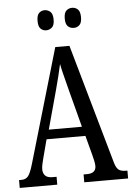

<svg xmlns="http://www.w3.org/2000/svg" viewBox="-60 -955 688 999"><g transform="rotate(-5 284.0 -455.0)"><path d="M2 0V-41H15Q37 -41 49.5 -56Q62 -71 76 -119L250 -714H324L502 -87Q510 -60 522.5 -50.5Q535 -41 560 -41H568V0H339V-41H357Q404 -41 404 -80Q404 -90 400.5 -106.5Q397 -123 393 -138L366 -240H163L138 -145Q135 -133 131 -116.5Q127 -100 127 -86Q127 -66 138.5 -53.5Q150 -41 177 -41H198V0ZM179 -289H352L302 -480Q291 -525 281.5 -560.5Q272 -596 267 -624Q261 -596 252.5 -561.5Q244 -527 234 -490ZM355 -805Q337 -805 324.5 -816.5Q312 -828 312 -857Q312 -887 324.5 -898.5Q337 -910 355 -910Q372 -910 384.5 -898.5Q397 -887 397 -857Q397 -828 384.5 -816.5Q372 -805 355 -805ZM211 -805Q194 -805 182 -816.5Q170 -828 170 -857Q170 -887 182 -898.5Q194 -910 211 -910Q228 -910 241 -898.5Q254 -887 254 -857Q254 -828 241 -816.5Q228 -805 211 -805Z"/></g></svg>

Font: Noto Serif Myanmar ExtraCondensed
Style: Regular
Weight: 400
Width: 2
Designer: Ben Mitchell and the Monotype Design Team
Foundry: Monotype Imaging Inc.
Version: Version 2.106; ttfautohint (v1.8.4.7-5d5b)